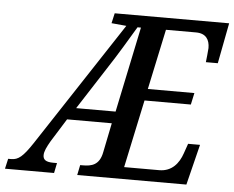

<svg xmlns="http://www.w3.org/2000/svg" viewBox="-95 -774 1017 834"><g transform="rotate(5 413.5 -357.0)"><path d="M-44 0H170L179 -44H163C131 -44 118 -53 118 -73C118 -90 128 -110 143 -136L206 -237H401L375 -109C364 -51 329 -44 291 -44H280L271 0H747L791 -177H739L724 -134C709 -90 679 -52 624 -52H471L534 -348H736L747 -399H544L600 -662H731C775 -662 791 -635 791 -599C791 -591 786 -546 785 -537H837L871 -714H372L362 -670L427 -664L71 -122C30 -60 10 -44 -21 -44H-34ZM241 -289 359 -472C400 -534 445 -610 476 -662H491L413 -289Z"/></g></svg>

Font: Noto Serif Condensed Medium
Style: Italic
Weight: 500
Width: 3
Italic angle: -12°
Designer: Monotype Design Team
Foundry: Monotype Imaging Inc.
Version: Version 2.013